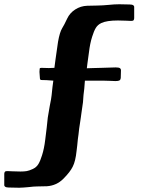

<svg xmlns="http://www.w3.org/2000/svg" viewBox="-163 -720 659 900"><path d="M-122 159Q-145 159 -143 144V94Q-142 86 -139 84Q-136 82 -128 82Q-120 82 -104.5 83Q-89 84 -67 84Q-50 84 -38 82Q-26 80 -9 72Q8 64 17 49Q26 34 34 8Q44 -23 49 -65Q50 -69 56 -122Q57 -137 61 -169Q64 -187 70 -222Q78 -261 79 -274Q83 -316 87 -342Q53 -345 29 -345Q24 -347 24 -354Q22 -376 22 -383L23 -398Q24 -402 30 -402L66 -401L92 -402L97 -440Q106 -499 109 -524Q117 -569 128 -587Q138 -603 152 -633Q164 -659 189.5 -675.5Q215 -692 246 -693L293 -694Q306 -694 319.5 -695Q333 -696 345 -697Q373 -700 396 -700L445 -699Q468 -699 466 -684V-634Q465 -626 462 -624Q459 -622 451 -622Q443 -622 427.5 -623Q412 -624 390 -624Q337 -624 312 -612Q295 -604 286 -589Q277 -574 269 -548Q259 -517 254 -475Q248 -436 247 -424L244 -400Q265 -400 275 -401L313 -402L346 -403Q357 -404 379 -404Q394 -404 399 -400.5Q404 -397 404 -390Q404 -366 403 -354Q402 -346 397 -343Q392 -340 378 -340Q362 -340 353 -341L318 -342H235L232 -304Q228 -277 226 -241Q222 -210 219 -192Q218 -182 216 -170Q214 -158 212 -143Q208 -120 205 -90L202 -68Q201 -55 199 -38Q197 -21 196 -13Q191 36 178 61Q166 86 134 118Q102 150 57 153L10 154Q-4 154 -28 157Q-40 158 -52 159Q-64 160 -73 160Z"/></svg>

Font: Barriecito
Style: Regular
Weight: 400
Designer: Pablo Cosgaya & Sergio Jiménez
Foundry: Pablo Cosgaya & Sergio Jiménez
Version: Version 1.001